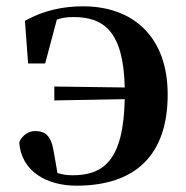

<svg xmlns="http://www.w3.org/2000/svg" viewBox="-20 -572 590 608"><path d="M152 -254 375 -258C371 -68 311 -17 210 -17C193 -17 179 -19 162 -24L151 -87C143 -141 125 -157 91 -157C72 -157 51 -145 41 -122C47 -27 131 16 222 16C408 16 511 -80 511 -273C511 -454 403 -552 243 -552C182 -552 119 -540 59 -506L69 -371H123L160 -510C177 -516 194 -518 213 -518C309 -518 371 -472 375 -295L152 -298Z"/></svg>

Font: Noto Serif CJK KR
Style: Bold
Weight: 700
Designer: Ryoko NISHIZUKA 西塚涼子 (kana & ideographs); Frank Grießhammer (Latin, Greek & Cyrillic); Wenlong ZHANG 张文龙 (bopomofo); San
Foundry: Adobe
Version: Version 2.001;hotconv 1.1.0;makeotfexe 2.6.0